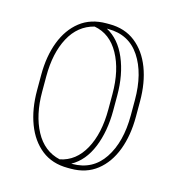

<svg xmlns="http://www.w3.org/2000/svg" viewBox="-83 -577 602 653"><g transform="rotate(15 218.0 -250.5)"><path d="M44 -278Q44 -344 63.5 -395Q83 -446 120.5 -475.5Q158 -505 213 -505H224Q278 -505 315.5 -475.5Q353 -446 372.5 -395Q392 -344 392 -278V-224Q392 -158 372.5 -106.5Q353 -55 315.5 -25.5Q278 4 224 4H213Q158 4 120.5 -25.5Q83 -55 63.5 -106.5Q44 -158 44 -224ZM312 -224Q312 -151 289 -94.5Q266 -38 221 -13H224Q296 -13 335 -71.5Q374 -130 374 -224V-278Q374 -372 335.5 -430Q297 -488 224 -488H219Q264 -464 288 -407.5Q312 -351 312 -278ZM62 -278V-224Q62 -142 92 -86Q122 -30 179 -17Q234 -28 264.5 -83.5Q295 -139 295 -224V-278Q295 -362 264 -418Q233 -474 177 -484Q121 -470 91.5 -415Q62 -360 62 -278Z"/></g></svg>

Font: Libertine Sup Thin
Style: Regular
Weight: 100
Designer: Bastien Sozeau
Foundry: NBR — Bastien Sozeau
Version: Version 2.003; ttfautohint (v1.8.4.7-5d5b);gftools[0.9.33]